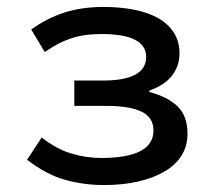

<svg xmlns="http://www.w3.org/2000/svg" viewBox="-20 -521 640 553"><path d="M280 12Q220 12 166 -3.5Q112 -19 58 -61L100 -125Q142 -92 185 -79Q228 -66 271 -66Q422 -66 422 -145Q422 -183 387.5 -199.5Q353 -216 287 -216H194V-289H276Q401 -289 401 -357Q401 -423 272 -423Q222 -423 184.5 -410.5Q147 -398 109 -371L70 -436Q114 -468 164.5 -484.5Q215 -501 278 -501Q326 -501 366.5 -493Q407 -485 436 -468.5Q465 -452 481 -426.5Q497 -401 497 -367Q497 -332 476 -304Q455 -276 410 -260V-256Q461 -243 490.5 -215.5Q520 -188 520 -136Q520 -100 502.5 -72.5Q485 -45 453 -26.5Q421 -8 377 2Q333 12 280 12Z"/></svg>

Font: Source Code Pro Medium
Style: Regular
Weight: 500
Monospace: yes
Designer: Paul D. Hunt, Teo Tuominen
Foundry: Adobe Systems Incorporated
Version: Version 2.030;PS 1.000;hotconv 16.6.51;makeotf.lib2.5.65220